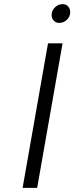

<svg xmlns="http://www.w3.org/2000/svg" viewBox="-20 -910 360 930"><path d="M89.5 0 212.5 -700H283L160 0ZM266.5 -799Q250.5 -799 240.2 -810.2Q230 -821.5 230 -837.5Q230 -859 246.2 -874.5Q262.5 -890 283 -890Q300 -890 310 -878.8Q320 -867.5 320 -851Q320 -829.5 304 -814.2Q288 -799 266.5 -799Z"/></svg>

Font: Overpass Light
Style: Italic
Weight: 300
Italic angle: -10°
Designer: Delve Withrington, Dave Bailey, Thomas Jockin
Foundry: Delve Fonts LLC
Version: Version 4.000; ttfautohint (v1.8.3)